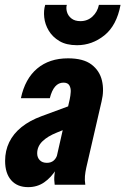

<svg xmlns="http://www.w3.org/2000/svg" viewBox="-20 -760 516 790"><path d="M205 0Q202 -20 204 -40Q206 -60 210 -82L206 -83L267 -352Q270 -366 271 -381.5Q272 -397 265.5 -408.5Q259 -420 241 -420Q221 -420 207 -404Q193 -388 185 -356H66Q83 -436 133 -478Q183 -520 260 -520Q323 -520 356.5 -494.5Q390 -469 399.5 -428.5Q409 -388 398 -343L335 -70Q331 -52 329.5 -35.5Q328 -19 331 0ZM96 10Q51 10 26 -18.5Q1 -47 1 -98Q1 -140 18 -175Q35 -210 68.5 -237Q102 -264 151 -282L300 -337L277 -240L215 -215Q175 -199 154 -178Q133 -157 133 -129Q133 -112 143.5 -101Q154 -90 173 -90Q190 -90 201 -99.5Q212 -109 216 -125L212 -64Q190 -29 161.5 -9.5Q133 10 96 10ZM297 -574Q253 -574 224.5 -591Q196 -608 180.5 -634Q165 -660 162 -688.5Q159 -717 166 -740H255Q251 -727 255.5 -711Q260 -695 274 -684Q288 -673 311 -673Q340 -673 360.5 -692Q381 -711 387 -740H476Q460 -655 409.5 -614.5Q359 -574 297 -574Z"/></svg>

Font: Instrument Sans Condensed
Style: Bold Italic
Weight: 700
Width: 3
Italic angle: -13°
Designer: Rodrigo Fuenzalida
Foundry: fragTYPE
Version: Version 1.000;gftools[0.9.28]